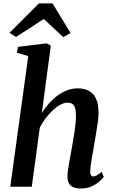

<svg xmlns="http://www.w3.org/2000/svg" viewBox="-20 -1064 648 1094"><path d="M441 10Q411.5 10 394.5 1.2Q377.5 -7.5 370.8 -23.2Q364 -39 364.5 -60Q364.5 -73 367 -91.5Q369.5 -110 373.2 -131.8Q377 -153.5 381.2 -176.2Q385.5 -199 389 -219.5Q392.5 -241 396.8 -265Q401 -289 404.8 -314Q408.5 -339 410.8 -362.5Q413 -386 412.5 -406.5Q412.5 -434.5 407.2 -450.2Q402 -466 391.5 -472.5Q381 -479 364 -479Q345.5 -479 324.2 -467.5Q303 -456 281.5 -436.2Q260 -416.5 240.8 -391.2Q221.5 -366 207 -338L161 0H38.5L141 -744.5L76 -763.5L82.5 -797L245.5 -817L269.5 -804L218.5 -420Q236 -449 258.5 -474.2Q281 -499.5 307.2 -519Q333.5 -538.5 362.8 -549.5Q392 -560.5 423 -560.5Q459 -560.5 485.8 -546.8Q512.5 -533 527 -502Q541.5 -471 541.5 -420Q541.5 -400.5 537.5 -370.2Q533.5 -340 528 -306.8Q522.5 -273.5 517.5 -245.5Q514.5 -226.5 510.8 -205.2Q507 -184 503.2 -163Q499.5 -142 497 -123Q494.5 -104 494 -89Q493.5 -71.5 498.8 -65Q504 -58.5 511 -58.5Q521 -58.5 531.5 -64.5Q542 -70.5 559 -84.5L571.5 -56Q566 -48.5 549 -32.5Q532 -16.5 504.8 -3.2Q477.5 10 441 10ZM34 -877 201.5 -1044.5H279.5L382 -876L340.5 -852.5Q312.5 -878 284.8 -904Q257 -930 229.5 -956Q190.5 -930 150.8 -904.5Q111 -879 71 -853.5Z"/></svg>

Font: Merriweather 36pt SemiBold
Style: Italic
Weight: 600
Italic angle: -7.8°
Version: Version 2.101